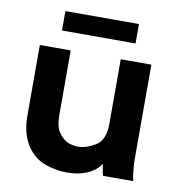

<svg xmlns="http://www.w3.org/2000/svg" viewBox="-77 -725 753 808"><g transform="rotate(10 300.0 -321.0)"><path d="M452.1 -655.3Q373 -655.3 137.7 -655.3Q137.7 -633.8 137.7 -572.3Q216.8 -572.3 452.1 -572.3Q452.1 -592.8 452.1 -655.3ZM543 0Q538.1 -17.6 536.1 -45.9Q533.2 -74.2 533.2 -91.8Q533.2 -226.6 533.2 -496.1Q500 -496.1 402.3 -496.1Q402.3 -427.7 402.3 -220.7Q402.3 -149.4 362.3 -126Q322.3 -102.5 290 -102.5Q280.3 -102.5 268.6 -104.5Q256.8 -106.4 245.1 -111.3Q223.6 -121.1 206.1 -145.5Q188.5 -169.9 188.5 -219.7Q188.5 -311.5 188.5 -496.1Q155.3 -496.1 56.6 -496.1Q56.6 -487.3 56.6 -462.9Q56.6 -395.5 56.6 -194.3Q56.6 -150.4 66.4 -118.2Q76.2 -85.9 92.8 -62.5Q123 -19.5 169.9 -2.9Q216.8 12.7 261.7 12.7Q307.6 12.7 344.7 -2Q382.8 -17.6 405.3 -49.8Q406.2 -36.1 409.2 -22.5Q411.1 -9.8 414.1 0Q457 0 543 0Z"/></g></svg>

Font: BM-Biotif
Style: Bold
Weight: 400
Designer: Deni Anggara
Version: Version 1.000;PS 001.000;hotconv 1.0.88;makeotf.lib2.5.64776